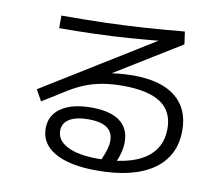

<svg xmlns="http://www.w3.org/2000/svg" viewBox="-85 -857 1170 1005"><g transform="rotate(10 500.0 -354.5)"><path d="M490.7 43.3Q346.3 43.3 267.5 -1.2Q188.7 -45.7 188.7 -128.3Q188.7 -198.3 246.7 -237.5Q304.7 -276.7 406.7 -276.7Q506.3 -276.7 557.5 -239Q608.7 -201.4 608.7 -128.3Q608.7 -100.3 600.5 -69.3Q592.3 -38.3 574.4 0L501 -10.7Q518.3 -48.7 525.8 -75Q533.3 -101.3 533.3 -122.3Q533.3 -213.3 402 -213.3Q336.7 -213.3 301 -191.3Q265.4 -169.3 265.4 -129Q265.4 -77.4 323 -48Q380.7 -18.7 482.7 -18.7Q646.6 -18.7 731.8 -74.2Q816.9 -129.7 816.9 -236Q816.9 -328 750.4 -372.6Q684 -417.3 548.3 -417.3Q492.6 -417.3 444.8 -409.5Q397 -401.6 353.8 -385Q310.7 -368.3 267.3 -341.6L140.3 -262.7L107.7 -321.4L722.2 -701.3L720.9 -685Q628.6 -675.6 538.4 -669.1Q448.3 -662.6 356.8 -659.6Q265.3 -656.6 167.3 -656.6V-723.3Q287.3 -723.3 394.8 -726.3Q502.3 -729.3 606.2 -736.3Q710 -743.3 818.3 -753.3L827.7 -686.6L345 -389.3L311.3 -427Q341.3 -439.7 375.6 -449.5Q410 -459.3 446.3 -466.2Q482.7 -473 519.5 -476.5Q556.3 -480 591.7 -480Q739.7 -480 817.3 -418.5Q895 -357 895 -240Q895 -104 790 -30.3Q685 43.3 490.7 43.3Z"/></g></svg>

Font: M PLUS 2 Thin
Style: Regular
Weight: 100
Designer: Coji Morishita
Foundry: UNDERFOREST DESIGN
Version: Version 1.001